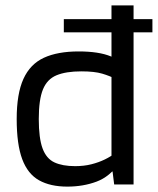

<svg xmlns="http://www.w3.org/2000/svg" viewBox="-20 -685 586 713"><path d="M546 -565H217V-614H546ZM476 -665V0H404L398 -48H394V-665ZM410 -118 421 -78Q388 -29 338.5 -10.5Q289 8 230 8Q167 8 125 -15.5Q83 -39 62.5 -94Q42 -149 42 -243Q42 -337 67 -392Q92 -447 143 -470.5Q194 -494 272 -494Q309 -494 339 -489.5Q369 -485 392 -475.5Q415 -466 429 -451L409 -392Q388 -403 359.5 -411.5Q331 -420 282 -420Q225 -420 190 -405.5Q155 -391 139.5 -353Q124 -315 124 -243Q124 -172 138 -134Q152 -96 182 -82Q212 -68 259 -68Q292 -68 319.5 -75Q347 -82 369.5 -93Q392 -104 410 -118Z"/></svg>

Font: Blinker
Style: Regular
Weight: 400
Designer: Juergen Huber
Foundry: supertype
Version: 1.017